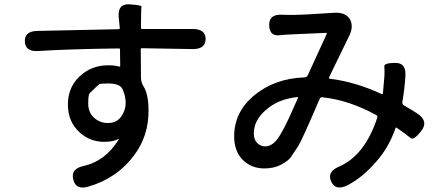

<svg xmlns="http://www.w3.org/2000/svg" viewBox="-20 -809 2040 888"><path d="M389 54Q331 71 319 22Q306 -28 365 -41Q467 -63 529 -164Q532 -168 528 -166Q502 -153 462 -153Q396 -153 348 -197Q294 -246 294 -325.5Q294 -405 348.5 -456Q403 -507 480 -507Q512 -507 531 -501Q536 -500 536 -505L535 -580Q535 -585 530 -585Q294 -582 157 -573Q97 -569 95 -617Q93 -665 153 -666L529 -674Q534 -674 534 -679L529 -731Q524 -793 580 -789Q636 -785 634.5 -778.5Q633 -772 633 -755Q633 -725 632 -695V-680Q632 -675 637 -675H871Q931 -675 931 -628Q930 -581 870 -582L636 -586Q631 -586 631 -581L632 -450Q632 -429 643 -411Q667 -374 667 -296Q667 -181 602 -93Q523 15 389 54ZM479 -240Q521 -240 542 -272Q566 -308 560 -350Q557 -375 546 -398Q534 -423 479 -423Q442 -423 438 -419Q416 -399 395 -378Q388 -372 388 -330.5Q388 -289 415 -264.5Q442 -240 479 -240Z M1587 48Q1532 75 1512 31Q1491 -14 1547 -38Q1667 -89 1725 -265Q1727 -273 1720 -277Q1594 -346 1472 -359Q1462 -360 1459 -353Q1378 -163 1359 -133Q1342 -107 1325 -82Q1314 -66 1281 -48Q1248 -30 1203 -30Q1142 -30 1102.5 -70Q1063 -110 1063 -178Q1063 -292 1157 -369Q1251 -446 1387 -451Q1399 -451 1404 -462L1491 -652Q1493 -657 1488 -657L1330 -650Q1301 -649 1272 -646Q1226 -641 1225 -693Q1224 -744 1285 -741Q1298 -740 1327 -740Q1385 -740 1526 -750Q1576 -753 1597 -722Q1617 -690 1596 -645L1523 -495Q1510 -469 1502 -451Q1500 -446 1505 -445Q1625 -430 1745 -374Q1750 -372 1751 -377L1753 -400Q1756 -429 1758 -458Q1759 -486 1757.5 -502Q1756 -518 1808 -518Q1859 -519 1855 -458Q1852 -403 1841 -338Q1839 -327 1848 -322Q1899 -292 1913 -282Q1963 -247 1928 -203Q1893 -158 1878.5 -171Q1864 -184 1815 -218Q1811 -221 1809 -216Q1779 -127 1718 -59Q1655 13 1587 48ZM1207 -132Q1237 -132 1263 -166Q1292 -205 1338 -311Q1350 -339 1358 -356Q1360 -361 1355 -360Q1266 -351 1208 -299Q1154 -252 1154 -192Q1154 -163 1169.5 -147.5Q1185 -132 1207 -132Z"/></svg>

Font: Resource Han Rounded TW Medium
Style: Regular
Weight: 500
Designer: Cyano Hao (round all glyphs); Ryoko NISHIZUKA 西塚涼子 (kana, bopomofo & ideographs); Paul D. Hunt (Latin, Greek & Cyrillic)
Foundry: Cyano Hao
Version: 0.990